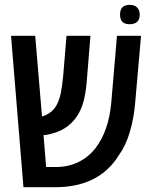

<svg xmlns="http://www.w3.org/2000/svg" viewBox="-20 -779 631 799"><path d="M77.6 0 25.9 -629.9H126.5L154.8 -294.4Q196.8 -306.6 215.8 -342.3Q227.1 -362.3 232.9 -391.6Q238.8 -420.9 242.7 -460.9L256.8 -629.9H356.4L340.3 -432.1Q335.9 -387.2 327.4 -356Q318.8 -324.7 302.2 -297.9Q281.2 -265.6 249.8 -245.6Q218.3 -225.6 170.4 -217.3Q168 -217.3 165.5 -217.3Q163.1 -217.3 161.1 -217.3L171.9 -84H212.9Q264.2 -84 306.2 -104.5Q348.1 -125 377.4 -162.6Q432.1 -233.4 442.9 -350.6L466.8 -629.9H566.9L542.5 -351.1Q537.1 -286.1 520 -228.8Q502.9 -171.4 473.1 -130.9Q455.6 -101.6 426.8 -74.5Q397.9 -47.4 359.9 -29.8Q329.1 -15.1 291.3 -7.6Q253.4 0 212.9 0ZM519 -678.2Q479.5 -678.2 479.5 -718.3Q479.5 -758.8 520 -758.8Q539.6 -758.8 550.5 -748Q561.5 -737.3 561.5 -718.3Q561.5 -678.2 519 -678.2Z"/></svg>

Font: Open Sans Condensed SemiBold
Style: Regular
Weight: 600
Width: 3
Designer: Monotype Design Team
Foundry: Monotype Imaging Inc.
Version: Version 3.000; ttfautohint (v1.8.4)